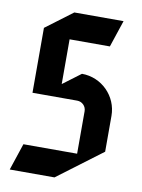

<svg xmlns="http://www.w3.org/2000/svg" viewBox="-83 -568 626 845"><g transform="rotate(10 230.0 -145.0)"><path d="M180 -510 60 -420V-130H260C282.1 -130 300 -112.1 300 -90V100H60L20 220H220L420 70V-90C420 -178.3 348.3 -250 260 -250L180 -190V-390H360L400 -510Z"/></g></svg>

Font: Abibas
Style: Medium
Weight: 500
Version: Version 0.3